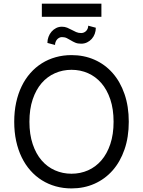

<svg xmlns="http://www.w3.org/2000/svg" viewBox="-20 -1046 801 1076"><path d="M701.7 -363.6Q701.7 -277.3 677.7 -208.3Q653.8 -139.2 611 -90.7Q568.2 -42.3 509.4 -16.2Q450.6 9.9 380.7 9.9Q334.2 9.9 292.3 -1.8Q250.4 -13.5 214.7 -35.9Q179 -58.2 150.4 -90.6Q121.8 -122.9 101.6 -164.4Q81.3 -206 70.5 -256Q59.7 -306.1 59.7 -363.6Q59.7 -421.2 70.5 -471.2Q81.3 -521.3 101.6 -562.9Q121.8 -604.4 150.4 -636.7Q179 -669 214.7 -691.4Q250.4 -713.8 292.3 -725.5Q334.2 -737.2 380.7 -737.2Q450.6 -737.2 509.4 -711.3Q568.2 -685.4 611 -636.9Q653.8 -588.4 677.7 -519.2Q701.7 -449.9 701.7 -363.6ZM616.5 -363.6Q616.5 -434.7 598.2 -489Q579.9 -543.3 548.1 -580.1Q516.3 -616.8 473.4 -635.8Q430.4 -654.8 380.7 -654.8Q331.3 -654.8 288.2 -635.8Q245 -616.8 213.2 -580.1Q181.5 -543.3 163.2 -489Q144.9 -434.7 144.9 -363.6Q144.9 -293 163.2 -238.5Q181.5 -183.9 213.2 -147.2Q245 -110.4 288.2 -91.4Q331.3 -72.4 380.7 -72.4Q430.4 -72.4 473.4 -91.4Q516.3 -110.4 548.1 -147.2Q579.9 -183.9 598.2 -238.5Q616.5 -293 616.5 -363.6ZM548.3 -951.7H214.5V-1025.6H548.3ZM517 -890.6Q517 -872.5 511 -856.4Q505 -840.2 494 -827.9Q483 -815.7 467.9 -808.4Q452.8 -801.1 434.7 -801.1Q415.1 -801.1 401.6 -807Q388.1 -812.9 377 -819.8Q365.8 -826.7 354.2 -832.4Q342.7 -838.1 326.7 -838.1Q318.9 -838.1 311.8 -834.3Q304.7 -830.6 299.5 -824.6Q294.4 -818.5 291.4 -810.5Q288.4 -802.6 288.4 -794L245.7 -805.4Q245.7 -823.2 251.8 -839.5Q257.8 -855.8 268.6 -868.4Q279.5 -881 294.4 -888.7Q309.3 -896.3 326.7 -896.3Q343.4 -896.3 356.5 -890.8Q369.7 -885.3 381.9 -878.6Q394.2 -871.8 406.8 -866.3Q419.4 -860.8 434.7 -860.8Q442.8 -860.8 449.9 -863.8Q457 -866.8 462.5 -872.3Q468 -877.8 471.2 -885.5Q474.4 -893.1 474.4 -902Z"/></svg>

Font: Interop
Style: Regular
Weight: 400
Designer: Rasmus Andersson, Google, Jang Haemin
Foundry: jhaemin
Version: Version 1.008